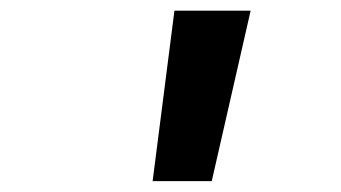

<svg xmlns="http://www.w3.org/2000/svg" viewBox="-20 -713 626 352"><path d="M259.8 -380.9 299.8 -693.4H439.5L368.2 -380.9Z"/></svg>

Font: CaskaydiaCove NFP SemiBold
Style: Italic
Weight: 600
Italic angle: -10°
Designer: Aaron Bell
Foundry: Saja Typeworks
Version: Version 2111.001; VTT 6.35;Nerd Fonts 3.1.1